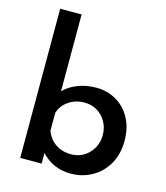

<svg xmlns="http://www.w3.org/2000/svg" viewBox="-117 -869 838 970"><g transform="rotate(15 302.5 -384.5)"><path d="M564 -219Q564 -149 534 -97Q504 -45 453.5 -17Q403 11 344 11Q294 11 255 -7Q216 -25 189 -56V0H77V-780H189V-378Q216 -407 260.5 -424.5Q305 -442 359 -442Q415 -442 462 -415Q509 -388 536.5 -337.5Q564 -287 564 -219ZM450 -220Q450 -257 432.5 -288Q415 -319 385.5 -336.5Q356 -354 320 -354Q273 -354 237.5 -330Q202 -306 189 -266V-172Q204 -131 238 -107.5Q272 -84 320 -84Q375 -84 412.5 -123Q450 -162 450 -220Z"/></g></svg>

Font: Josefin Sans SemiBold
Style: Regular
Weight: 600
Designer: Santiago Orozco
Foundry: Typemade
Version: Version 2.000